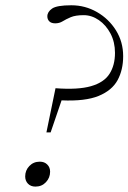

<svg xmlns="http://www.w3.org/2000/svg" viewBox="-20 -700 487 728"><path d="M250.5 -680Q303 -680 347.8 -654.2Q392.5 -628.5 419.8 -584.8Q447 -541 447 -487Q447 -435 425.8 -396Q404.5 -357 353.8 -336.2Q303 -315.5 213.5 -319.5L172 -198H156L190.5 -365.5Q275.5 -359 325 -373.2Q374.5 -387.5 395.2 -420Q416 -452.5 416 -499.5Q416 -540.5 399 -572.8Q382 -605 354.8 -623.8Q327.5 -642.5 297.5 -642.5Q266.5 -642.5 248.2 -634.8Q230 -627 217.5 -619.2Q205 -611.5 189.5 -611.5Q174.5 -611.5 167 -619Q159.5 -626.5 159.5 -638Q159.5 -655 177.5 -667.5Q195.5 -680 250.5 -680ZM131 -87Q148.5 -87 159.2 -76.2Q170 -65.5 170 -49Q170 -26 154.2 -9.2Q138.5 7.5 114.5 7.5Q96.5 7.5 86 -3.5Q75.5 -14.5 75.5 -31Q75.5 -54 91.2 -70.5Q107 -87 131 -87Z"/></svg>

Font: Newsreader 16pt Light
Style: Italic
Weight: 300
Italic angle: -17°
Designer: Hugues Gentile
Foundry: Production Type
Version: Version 1.003; ttfautohint (v1.8.3)